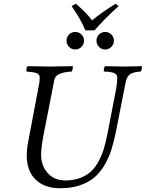

<svg xmlns="http://www.w3.org/2000/svg" viewBox="-20 -1003 783 1033"><path d="M124 -167Q124 -200.7 130.9 -236.8L187 -532.2Q193.8 -562 193.8 -585Q193.8 -602.1 178.7 -608.6Q163.6 -615.2 123 -618.2Q119.1 -631.8 127.9 -647Q215.8 -645 247.1 -645Q290 -645 372.1 -647Q372.1 -628.9 366.2 -618.2Q319.3 -615.2 297.6 -604.2Q275.9 -593.3 272 -571.8L212.9 -270Q201.2 -205.6 201.2 -171.9Q201.2 -111.3 236.6 -71.8Q272 -32.2 332 -32.2Q376.5 -32.2 411.9 -45.9Q447.3 -59.6 470.2 -81.1Q493.2 -102.5 511 -136.2Q528.8 -169.9 538.6 -202.4Q548.3 -234.9 557.1 -277.8L606 -530.8Q610.8 -561.5 610.8 -584Q610.8 -602.5 595.2 -609.6Q579.6 -616.7 539.1 -618.2Q536.1 -632.3 544.9 -647Q634.8 -645 649.9 -645Q681.6 -645 743.2 -647Q744.6 -631.8 737.8 -618.2Q695.8 -615.7 678.5 -602.8Q661.1 -589.8 654.8 -554.2L604 -295.9Q592.8 -239.7 578.9 -196.5Q564.9 -153.3 541.3 -113.3Q517.6 -73.2 486.1 -47.1Q454.6 -21 408.4 -5.6Q362.3 9.8 304.2 9.8Q219.7 9.8 171.9 -36.4Q124 -82.5 124 -167ZM512.7 -750.7Q499 -764.6 499 -784.2Q499 -803.7 512.7 -817.4Q526.4 -831.1 545.9 -831.1Q565.4 -831.1 579.1 -817.4Q592.8 -803.7 592.8 -784.2Q592.8 -764.6 579.1 -750.7Q565.4 -736.8 545.9 -736.8Q526.4 -736.8 512.7 -750.7ZM351.6 -750.7Q337.9 -764.6 337.9 -784.2Q337.9 -803.7 351.6 -817.4Q365.2 -831.1 384.8 -831.1Q404.3 -831.1 418.2 -817.4Q432.1 -803.7 432.1 -784.2Q432.1 -764.6 418.2 -750.7Q404.3 -736.8 384.8 -736.8Q365.2 -736.8 351.6 -750.7ZM488.8 -839.8H439Q414.1 -900.9 365.2 -970.2L388.2 -982.9Q418.5 -956.5 438 -937Q457.5 -917.5 475.1 -893.1Q522 -933.1 602.1 -982.9L618.2 -970.2Q536.6 -896 488.8 -839.8Z"/></svg>

Font: Common Serif
Style: Italic
Weight: 400
Italic angle: -12°
Designer: Philipp H. Poll, Khaled Hosny
Foundry: Stefan Peev, Context Ltd.
Version: Version 1.026